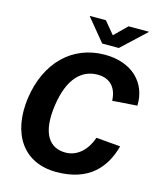

<svg xmlns="http://www.w3.org/2000/svg" viewBox="-137 -1053 973 1162"><g transform="rotate(15 349.0 -472.5)"><path d="M430 -752C225 -752 79 -607 46 -377C15 -147 121 10 327 10C530 10 623 -99 661 -240L509 -253C483 -175 426 -118 350 -118C250 -118 190 -196 215 -375C240 -554 321 -624 418 -624C501 -624 540 -570 543 -494L698 -505C703 -650 598 -752 430 -752ZM444 -878 380 -955H278L395 -813H499L651 -955H522Z"/></g></svg>

Font: Cheyenne Sans
Style: Bold Italic
Weight: 700
Italic angle: -8.13011°
Designer: The Public Sans project authors (U.S. Web Design System), Libre Franklin designed by Pablo Impallari and Rodrigo Fuenzal
Foundry: The Cheyenne Sans Project Authors
Version: Version 2.007